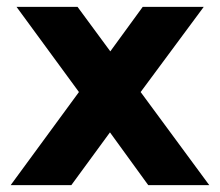

<svg xmlns="http://www.w3.org/2000/svg" viewBox="-20 -537 637 557"><path d="M587 0 388 -270 571 -517H394L300 -388L205 -517H28L209 -270L11 0H187L299 -153L410 0Z"/></svg>

Font: United Sans ExtraBold
Style: Regular
Weight: 800
Designer: Pablo Impallari, Rodrigo Fuenzalida (Modified by Dan O. Williams)
Version: Version 1.000;PS 001.000;hotconv 1.0.88;makeotf.lib2.5.64775